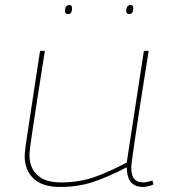

<svg xmlns="http://www.w3.org/2000/svg" viewBox="-20 -732 680 762"><path d="M218 10Q148 10 113 -23.5Q78 -57 78 -112Q78 -120 80 -138.5Q82 -157 88.5 -199Q95 -241 107 -320.5Q119 -400 139 -530H158Q140 -416 128.5 -342Q117 -268 110.5 -224Q104 -180 101 -158Q98 -136 97.5 -127.5Q97 -119 97 -115Q97 -67 128 -37.5Q159 -8 222 -8Q293 -8 352.5 -28.5Q412 -49 483 -87L551 -530H570Q550 -404 537 -321Q524 -238 517 -189Q510 -140 506.5 -115.5Q503 -91 502 -81.5Q501 -72 501 -68Q501 -35 513 -21.5Q525 -8 549 -8Q554 -8 564.5 -10Q575 -12 585 -16L589 0Q578 5 566 7.5Q554 10 548 10Q517 10 500.5 -8Q484 -26 483 -68Q412 -31 351.5 -10.5Q291 10 218 10ZM493 -676Q481 -676 481 -687Q481 -712 498 -712Q509 -712 509 -700Q509 -676 493 -676ZM250 -676Q238 -676 238 -687Q238 -712 255 -712Q266 -712 266 -700Q266 -676 250 -676Z"/></svg>

Font: Georama Extended Thin
Style: Italic
Weight: 100
Width: 7
Italic angle: -9°
Designer: Jean-Baptiste Levee
Foundry: Production Type
Version: Version 1.000